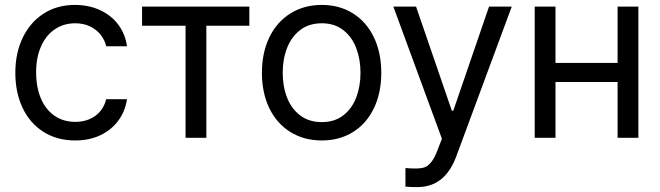

<svg xmlns="http://www.w3.org/2000/svg" viewBox="-20 -557 2666 776"><path d="M42 -262.7Q42 -342.8 72 -405Q102.1 -467.3 156.5 -502.2Q210.9 -537.1 282.2 -537.1Q338.4 -537.1 383.8 -516.4Q429.2 -495.6 457.8 -457.8Q486.3 -419.9 493.2 -370.1H409.2Q403.3 -395.5 386.7 -416.5Q370.1 -437.5 344 -450.2Q317.9 -462.9 284.2 -462.9Q237.3 -462.9 201.4 -438.5Q165.5 -414.1 145.8 -369.4Q126 -324.7 126 -265.6Q126 -204.6 145.3 -159.2Q164.6 -113.8 200.4 -89.1Q236.3 -64.5 284.2 -64.5Q331.5 -64.5 365 -88.6Q398.4 -112.8 409.2 -156.2H493.2Q486.3 -108.4 459 -70.6Q431.6 -32.7 386.7 -11Q341.8 10.7 284.2 10.7Q210.4 10.7 155.5 -24.2Q100.6 -59.1 71.3 -121.1Q42 -183.1 42 -262.7Z M554.2 -530.3H987.8V-453.1H814V0H730V-453.1H554.2Z M1038.6 -262.7Q1038.6 -344.2 1068.8 -406.5Q1099.1 -468.8 1154.1 -502.9Q1209 -537.1 1280.8 -537.1Q1352.1 -537.1 1406.5 -502.9Q1460.9 -468.8 1491 -406.5Q1521 -344.2 1521 -262.7Q1521 -181.2 1491 -119.1Q1460.9 -57.1 1406.5 -23.2Q1352.1 10.7 1280.8 10.7Q1209 10.7 1154.1 -23.2Q1099.1 -57.1 1068.8 -119.1Q1038.6 -181.2 1038.6 -262.7ZM1437 -262.7Q1437 -317.4 1419.7 -362.8Q1402.3 -408.2 1367.2 -435.5Q1332 -462.9 1280.8 -462.9Q1228.5 -462.9 1193.1 -435.5Q1157.7 -408.2 1140.1 -362.8Q1122.6 -317.4 1122.6 -262.7Q1122.6 -208 1140.1 -162.8Q1157.7 -117.7 1193.1 -90.6Q1228.5 -63.5 1280.8 -63.5Q1332 -63.5 1367.2 -90.6Q1402.3 -117.7 1419.7 -162.8Q1437 -208 1437 -262.7Z M1618.7 197.3V122.1Q1636.2 124 1659.7 124Q1680.7 124 1694.8 119.6Q1709 115.2 1723.1 97.9Q1737.3 80.6 1750.5 43.9L1766.1 3.9L1569.8 -530.3H1661.6L1806.2 -109.4H1812L1956.5 -530.3H2048.3L1823.7 76.2Q1800.3 138.2 1761.2 168.7Q1722.2 199.2 1665.5 199.2Q1640.1 199.2 1618.7 197.3Z M2225.1 -302.7H2476.1V-530.3H2560.1V0H2476.1V-225.6H2225.1V0H2141.1V-530.3H2225.1Z"/></svg>

Font: Pretendard Std
Style: Regular
Weight: 400
Designer: Base glyphs from Inter by Rasmus Andersson; Hangeul glyphs from Noto Sans CJK(Source Han Sans) by Jang Soo-young and Kan
Foundry: Kil Hyung-jin
Version: Version 1.309